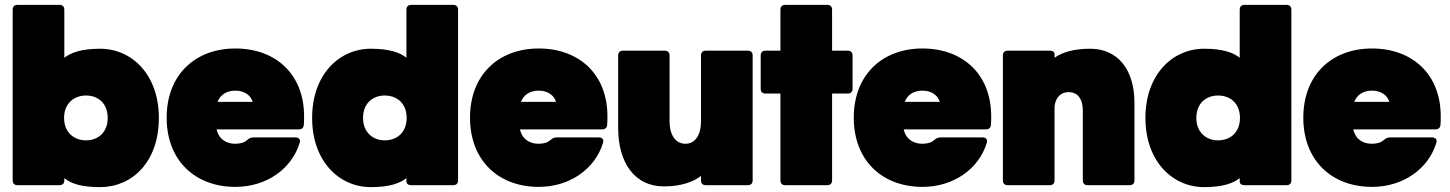

<svg xmlns="http://www.w3.org/2000/svg" viewBox="-20 -760 5949 788"><path d="M391 -560C317 -560 272 -545 244 -523V-720C244 -733 237 -740 224 -740H52C39 -740 32 -733 32 -720V-20C32 -7 39 0 52 0H224C237 0 244 -7 244 -20V-29C272 -6 314 8 391 8C522 8 632 -95 632 -276C632 -454 521 -560 391 -560ZM243 -276C243 -335 283 -368 333 -368C383 -368 422 -336 422 -276C422 -217 383 -184 333 -184C283 -184 243 -217 243 -276Z M1017 -342H873C885 -372 911 -388 946 -388C983 -388 1009 -369 1017 -342ZM664 -277C664 -101 781 7 946 7C1075 7 1178 -68 1210 -174C1214 -187 1207 -196 1193 -196H1019C1009 -196 1002 -192 994 -185C984 -176 969 -170 945 -170C913 -170 879 -185 869 -229H1206C1218 -229 1226 -235 1227 -248C1228 -260 1228 -274 1228 -283C1228 -455 1112 -561 946 -561C781 -561 664 -453 664 -277Z M1502 -560C1372 -560 1261 -454 1261 -276C1261 -98 1372 8 1502 8C1576 8 1621 -7 1648 -29V-15C1648 -6 1655 0 1668 0H1840C1853 0 1860 -7 1860 -20V-720C1860 -733 1853 -740 1840 -740H1668C1655 -740 1648 -733 1648 -720V-523C1621 -545 1576 -560 1502 -560ZM1470 -276C1470 -336 1510 -368 1559 -368C1610 -368 1649 -335 1649 -276C1649 -217 1610 -184 1559 -184C1510 -184 1470 -217 1470 -276Z M2262 -342H2118C2130 -372 2156 -388 2191 -388C2228 -388 2254 -369 2262 -342ZM1909 -277C1909 -101 2026 7 2191 7C2320 7 2423 -68 2455 -174C2459 -187 2452 -196 2438 -196H2264C2254 -196 2247 -192 2239 -185C2229 -176 2214 -170 2190 -170C2158 -170 2124 -185 2114 -229H2451C2463 -229 2471 -235 2472 -248C2473 -260 2473 -274 2473 -283C2473 -455 2357 -561 2191 -561C2026 -561 1909 -453 1909 -277Z M3069 -20V-532C3069 -545 3062 -552 3049 -552H2877C2864 -552 2857 -545 2857 -532V-263C2857 -205 2833 -170 2793 -170C2753 -170 2728 -205 2728 -263V-532C2728 -545 2721 -552 2708 -552H2537C2524 -552 2517 -545 2517 -532V-236C2517 -89 2587 5 2704 5C2776 5 2827 -14 2857 -38V-19C2857 -7 2864 0 2877 0H3049C3062 0 3069 -7 3069 -20Z M3395 -20V-376H3459C3472 -376 3479 -383 3479 -396V-532C3479 -545 3472 -552 3459 -552H3395V-720C3395 -733 3388 -740 3375 -740H3203C3190 -740 3183 -733 3183 -720V-552H3122C3109 -552 3102 -545 3102 -532V-396C3102 -383 3109 -376 3122 -376H3183V-20C3183 -7 3190 0 3203 0H3375C3388 0 3395 -7 3395 -20Z M3837 -342H3693C3705 -372 3731 -388 3766 -388C3803 -388 3829 -369 3837 -342ZM3484 -277C3484 -101 3601 7 3766 7C3895 7 3998 -68 4030 -174C4034 -187 4027 -196 4013 -196H3839C3829 -196 3822 -192 3814 -185C3804 -176 3789 -170 3765 -170C3733 -170 3699 -185 3689 -229H4026C4038 -229 4046 -235 4047 -248C4048 -260 4048 -274 4048 -283C4048 -455 3932 -561 3766 -561C3601 -561 3484 -453 3484 -277Z M4096 -532V-20C4096 -7 4103 0 4116 0H4288C4301 0 4308 -7 4308 -20V-324C4313 -361 4334 -382 4366 -382C4402 -382 4424 -355 4424 -307V-20C4424 -7 4431 0 4444 0H4616C4629 0 4636 -7 4636 -20V-338C4636 -474 4568 -560 4454 -560C4385 -560 4337 -544 4308 -523V-538C4308 -547 4301 -552 4288 -552H4116C4103 -552 4096 -545 4096 -532Z M4922 -560C4792 -560 4681 -454 4681 -276C4681 -98 4792 8 4922 8C4996 8 5041 -7 5068 -29V-15C5068 -6 5075 0 5088 0H5260C5273 0 5280 -7 5280 -20V-720C5280 -733 5273 -740 5260 -740H5088C5075 -740 5068 -733 5068 -720V-523C5041 -545 4996 -560 4922 -560ZM4890 -276C4890 -336 4930 -368 4979 -368C5030 -368 5069 -335 5069 -276C5069 -217 5030 -184 4979 -184C4930 -184 4890 -217 4890 -276Z M5682 -342H5538C5550 -372 5576 -388 5611 -388C5648 -388 5674 -369 5682 -342ZM5329 -277C5329 -101 5446 7 5611 7C5740 7 5843 -68 5875 -174C5879 -187 5872 -196 5858 -196H5684C5674 -196 5667 -192 5659 -185C5649 -176 5634 -170 5610 -170C5578 -170 5544 -185 5534 -229H5871C5883 -229 5891 -235 5892 -248C5893 -260 5893 -274 5893 -283C5893 -455 5777 -561 5611 -561C5446 -561 5329 -453 5329 -277Z"/></svg>

Font: Malmofest Black-Rounded
Style: Regular
Weight: 800
Designer: Jonny Pinhorn (Poppins), Kolossal
Version: Version 1.004;Glyphs 3.1.2 (3151)